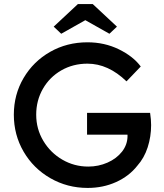

<svg xmlns="http://www.w3.org/2000/svg" viewBox="-20 -914 806 944"><path d="M672 -587 602 -514Q512 -601 410 -601Q339 -601 281.5 -568Q224 -535 191 -477.5Q158 -420 158 -350Q158 -280 193 -221.5Q228 -163 286.5 -129Q345 -95 414 -95Q464 -95 508.5 -114.5Q553 -134 580 -168.5Q607 -203 607 -246Q607 -259 606 -266L622 -252H408V-359H718Q723 -326 723 -299Q723 -242 706 -189.5Q689 -137 655 -99Q615 -48 551 -19Q487 10 411 10Q311 10 227.5 -38Q144 -86 96 -168.5Q48 -251 48 -350Q48 -449 96 -530.5Q144 -612 226.5 -659Q309 -706 410 -706Q494 -706 564.5 -671.5Q635 -637 672 -587ZM414 -823 281 -748 244 -783 363 -894H436L555 -783L518 -748L385 -823Z"/></svg>

Font: Lexend
Style: Regular
Weight: 400
Designer: Thomas Jockin
Foundry: Lexend
Version: Version 1.000